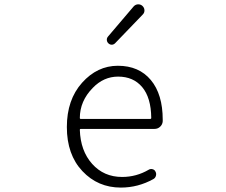

<svg xmlns="http://www.w3.org/2000/svg" viewBox="-20 -849 1040 882"><path d="M535.2 12.7Q429.7 12.7 358.4 -63Q287.1 -138.7 287.1 -265.6Q287.1 -390.6 356.9 -468.8Q426.8 -546.9 521.5 -546.9Q618.2 -546.9 672.9 -481.4Q727.5 -416 727.5 -298.8Q727.5 -294.9 727.5 -292Q726.6 -277.3 715.8 -267.1Q705.1 -256.8 689.5 -256.8H350.6Q346.7 -256.8 346.7 -252.9Q349.6 -156.2 403.3 -96.2Q457 -36.1 541 -36.1Q606.4 -36.1 663.1 -69.3Q670.9 -74.2 680.7 -71.8Q690.4 -69.3 694.3 -60.5Q699.2 -51.8 696.3 -41.5Q693.4 -31.2 684.6 -26.4Q614.3 12.7 535.2 12.7ZM346.7 -306.6Q346.7 -302.7 350.6 -302.7H669.9Q674.8 -302.7 674.8 -307.6Q674.8 -307.6 674.8 -307.6Q673.8 -400.4 633.3 -448.7Q592.8 -497.1 522.5 -497.1Q456.1 -497.1 406.2 -445.3Q346.7 -384.8 346.7 -306.6ZM508.8 -650.4Q502 -643.6 493.2 -643.6Q484.4 -643.6 477.5 -650.4Q470.7 -657.2 470.7 -667Q470.7 -674.8 476.6 -681.6L593.8 -819.3Q601.6 -828.1 613.3 -829.1Q614.3 -829.1 615.2 -829.1Q626 -829.1 633.8 -822.3Q643.6 -813.5 643.6 -800.8Q643.6 -790 635.7 -782.2Z"/></svg>

Font: Gen Jyuu Gothic L Monospace Light
Style: Regular
Weight: 300
Designer: [Source Han Sans]
Ryoko NISHIZUKA  (kana & ideographs); Paul D. Hunt (Latin, Greek & Cyrillic); Wenlong ZHANG  (bopomofo
Version: Version 1.002.20150607